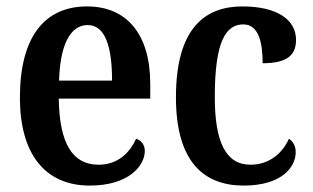

<svg xmlns="http://www.w3.org/2000/svg" viewBox="-20 -568 974 598"><path d="M260 10C380 10 431 -51 431 -98C431 -118 419 -131 404 -136C384 -92 347 -55 287 -55C207 -55 165 -119 163 -261H448V-306C448 -464 373 -548 251 -548C118 -548 42 -452 42 -264C42 -91 118 10 260 10ZM329 -317H164C167 -428 199 -490 253 -490C308 -490 329 -422 329 -317Z M739 10C858 10 901 -48 901 -94C901 -113 893 -127 880 -136C860 -91 819 -55 760 -55C682 -55 649 -128 649 -266C649 -441 684 -492 738 -492C785 -492 798 -437 798 -371C879 -371 902 -400 902 -444C902 -506 844 -548 735 -548C619 -548 528 -481 528 -265C528 -65 614 10 739 10Z"/></svg>

Font: Noto Serif Devanagari Condensed SemiBold
Style: Regular
Weight: 600
Width: 3
Designer: Universal Thirst, Indian Type Foundry and the Monotype Design Team
Foundry: Monotype Imaging Inc.
Version: Version 2.004